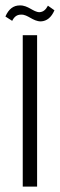

<svg xmlns="http://www.w3.org/2000/svg" viewBox="-25 -689 221 709"><path d="M48 -669C25 -669 7 -656 -5 -628L20 -612C28 -628 38 -635 53 -635C78 -636 96 -610 126 -610C148 -611 165 -625 176 -651L152 -668C144 -653 135 -645 121 -644C98 -644 79 -670 48 -669ZM59 -559V0H112V-559Z"/></svg>

Font: Modon Arabic
Style: Regular
Weight: 400
Designer: Ahmedzaza
Foundry: Ahmedzaza
Version: Version 2.010